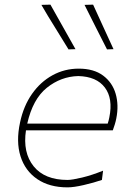

<svg xmlns="http://www.w3.org/2000/svg" viewBox="-20 -799 568 828"><path d="M271.5 9Q193 9 140.8 -26.5Q88.5 -62 68.5 -125Q48.5 -188 66.5 -271Q81.5 -342 118 -394Q154.5 -446 206.5 -474.5Q258.5 -503 319.5 -503Q384.5 -503 424.5 -473.2Q464.5 -443.5 478.8 -394.5Q493 -345.5 481.5 -288Q479.5 -277 475 -262.2Q470.5 -247.5 466.5 -237H92Q77.5 -141 125 -82Q172.5 -23 271.5 -23Q290.5 -23 333.5 -33.2Q376.5 -43.5 424.5 -63L419.5 -23Q384.5 -11 341.2 -1Q298 9 271.5 9ZM317.5 -471Q242.5 -469 182 -420.5Q121.5 -372 97.5 -266H444.5Q449 -279.5 451.5 -293Q468 -374 432.2 -421.5Q396.5 -469 317.5 -471ZM275.5 -586Q246.5 -634 216.5 -681.8Q186.5 -729.5 158.5 -778L197.5 -779Q224.5 -731 251.5 -683Q278.5 -635 305.5 -587ZM441.5 -586Q417 -634 392.5 -682.5Q368 -731 344.5 -778L381.5 -779Q403.5 -731 425.2 -683.5Q447 -636 469.5 -587Z"/></svg>

Font: Commissioner Loud Thin
Style: Italic
Weight: 100
Italic angle: -12°
Designer: Kostas Bartsokas
Foundry: Kostas Bartsokas
Version: Version 1.000; ttfautohint (v1.8.3)